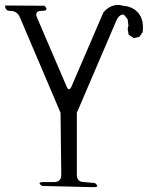

<svg xmlns="http://www.w3.org/2000/svg" viewBox="-40 -776 594 771"><path d="M497.1 -623 476.6 -636.7 472.7 -660.2 475.6 -672.9 472.7 -698.2 458 -716.8Q439.5 -720.7 426.8 -692.4L268.6 -323.2V-74.2Q268.6 -44.9 297.9 -44.9L340.8 -41Q363.3 -24.4 335 -24.4L128.9 -29.3Q106.4 -44.9 134.8 -44.9H176.8Q206.1 -44.9 206.1 -74.2L203.1 -323.2L40 -706.1Q29.3 -732.4 0 -732.4Q-19.5 -732.4 -19.5 -753.9L138.7 -752.9Q159.2 -732.4 127 -732.4Q97.7 -732.4 108.4 -706.1L226.6 -430.7Q237.3 -404.3 248 -430.7L375 -725.6L383.8 -735.4L393.6 -743.2L405.3 -750L416 -753.9L427.7 -755.9H439.5L455.1 -752.9L473.6 -750L489.3 -744.1L503.9 -735.4L516.6 -722.7L526.4 -707L532.2 -688.5L534.2 -668.9L533.2 -647.5L519.5 -627.9Z"/></svg>

Font: B2 Hana
Style: Regular
Weight: 500
Version: 2020-08-05; (max)